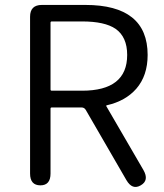

<svg xmlns="http://www.w3.org/2000/svg" viewBox="-20 -752 667 779"><path d="M144 0Q102 0 102 -48V-684Q102 -732 150 -732H326Q579 -732 579 -529Q579 -445 533 -392Q489 -342 414 -325Q409 -324 412 -320L562 -62Q586 -20 551 0Q517 20 493 -21L328 -306Q322 -316 311 -316H190Q185 -316 185 -311V-48Q185 0 144 0ZM185 -389Q185 -384 190 -384H313Q496 -384 496 -529Q496 -602 449 -635Q405 -665 313 -665H190Q185 -665 185 -660Z"/></svg>

Font: Resource Han Rounded KR Normal
Style: Regular
Weight: 350
Designer: Cyano Hao (round all glyphs); Ryoko NISHIZUKA 西塚涼子 (kana, bopomofo & ideographs); Paul D. Hunt (Latin, Greek & Cyrillic)
Foundry: Cyano Hao
Version: 0.990